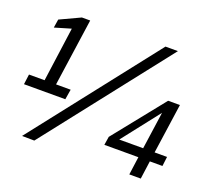

<svg xmlns="http://www.w3.org/2000/svg" viewBox="-126 -917 1208 1087"><g transform="rotate(20 478.5 -373.0)"><path d="M23 -337 15 -276H264L274 -337H186L244 -743H194L72 -686L64 -635L162 -664L117 -337ZM695 -750 105 3 179 4 770 -750ZM819 0 834 -109H910L917 -166H842L885 -467H814L568 -160L560 -109H765L750 0ZM629 -166 805 -391 773 -166Z"/></g></svg>

Font: Cheyenne Sans Medium
Style: Italic
Weight: 500
Italic angle: -8.13011°
Designer: The Public Sans project authors (U.S. Web Design System), Libre Franklin designed by Pablo Impallari and Rodrigo Fuenzal
Foundry: The Cheyenne Sans Project Authors
Version: Version 2.007